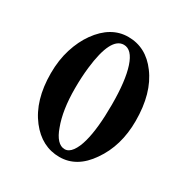

<svg xmlns="http://www.w3.org/2000/svg" viewBox="-134 -655 732 765"><g transform="rotate(30 232.0 -273.0)"><path d="M158.7 -265.3Q158.7 -165.3 184 -98.7Q194.7 -68 210 -51.3Q225.3 -34.7 244 -34.7Q262.7 -34.7 277.3 -54.7Q292 -74.7 301.3 -109.3Q318.7 -173.3 318.7 -282.7Q318.7 -392 298.7 -452.7Q278.7 -513.3 241.3 -513.3Q181.3 -513.3 164 -362.7Q158.7 -317.3 158.7 -265.3ZM45.3 -269.3Q45.3 -330.7 61.3 -381.3Q77.3 -432 104 -469.3Q161.3 -549.3 241.3 -549.3Q322.7 -549.3 376 -477.3Q433.3 -401.3 433.3 -273.3Q433.3 -158.7 376 -77.3Q321.3 2.7 241.3 2.7Q160 2.7 104 -69.3Q45.3 -145.3 45.3 -269.3Z"/></g></svg>

Font: Ramaraja
Style: Regular
Weight: 400
Designer: Appaji Ambarisha Darbha
Foundry: Andhrapradesh Society for Knowledge Networks
Version: Version 1.0.4; ttfautohint (v1.2.25-373a) -l 7 -r 28 -G 50 -